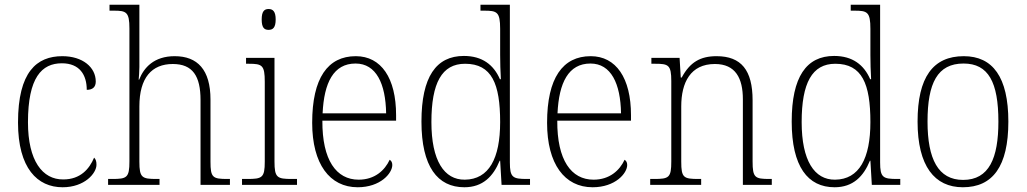

<svg xmlns="http://www.w3.org/2000/svg" viewBox="-20 -780 4331 810"><path d="M244 10C337 10 387 -49 387 -85C387 -100 384 -108 377 -115C357 -67 319 -23 247 -23C159 -22 98 -102 98 -264C98 -453 156 -513 241 -513C316 -513 346 -464 346 -401C370 -401 384 -412 384 -436C384 -496 329 -543 243 -543C135 -543 56 -477 56 -263C56 -70 138 10 244 10Z M436 0H653V-25H641C579 -25 568 -30 568 -98V-331C568 -452 620 -510 709 -510C793 -510 826 -459 826 -358V0H950V-25H939C877 -25 868 -31 868 -98V-360C868 -486 813 -543 717 -543C630 -543 587 -495 567 -444H565C566 -456 568 -478 568 -497V-760H442V-735H461C513 -735 526 -729 526 -660V-99C526 -30 515 -25 453 -25H436Z M1113 -654C1131 -654 1143 -663 1143 -698C1143 -732 1131 -742 1113 -742C1095 -742 1084 -732 1084 -698C1084 -663 1095 -654 1113 -654ZM1001 0H1233V-25H1212C1149 -25 1138 -30 1138 -99V-536H1018V-511H1030C1086 -511 1097 -505 1097 -435V-98C1097 -30 1086 -25 1023 -25H1001Z M1489 10C1585 10 1635 -49 1635 -84C1635 -96 1630 -102 1624 -106C1603 -61 1561 -22 1493 -22C1399 -22 1339 -104 1340 -271H1651V-294C1651 -451 1588 -543 1481 -543C1363 -543 1297 -451 1297 -262C1297 -88 1371 10 1489 10ZM1609 -302H1341C1347 -431 1387 -512 1480 -512C1567 -512 1607 -427 1609 -302Z M1939 10C2017 10 2061 -36 2088 -102H2090L2096 0H2216V-25H2203C2143 -25 2131 -31 2131 -95V-760H2007V-735H2022C2077 -735 2090 -730 2090 -658V-548C2090 -517 2091 -480 2093 -446H2089C2063 -506 2015 -544 1937 -544C1820 -544 1758 -456 1758 -267C1758 -77 1826 10 1939 10ZM1941 -22C1854 -21 1800 -102 1800 -265C1800 -430 1844 -511 1942 -511C2055 -511 2090 -426 2090 -265C2090 -112 2043 -23 1941 -22Z M2480 10C2576 10 2626 -49 2626 -84C2626 -96 2621 -102 2615 -106C2594 -61 2552 -22 2484 -22C2390 -22 2330 -104 2331 -271H2642V-294C2642 -451 2579 -543 2472 -543C2354 -543 2288 -451 2288 -262C2288 -88 2362 10 2480 10ZM2600 -302H2332C2338 -431 2378 -512 2471 -512C2558 -512 2598 -427 2600 -302Z M2723 0H2938V-25H2927C2864 -25 2854 -30 2854 -98V-331C2854 -432 2893 -510 2996 -510C3083 -510 3114 -450 3114 -361V0H3236V-25H3227C3165 -25 3155 -30 3155 -99V-357C3155 -484 3107 -543 3003 -543C2935 -543 2891 -518 2856 -453H2852L2847 -536H2728V-511H2744C2800 -511 2812 -506 2812 -438V-99C2812 -30 2802 -25 2739 -25H2723Z M3501 10C3579 10 3623 -36 3650 -102H3652L3658 0H3778V-25H3765C3705 -25 3693 -31 3693 -95V-760H3569V-735H3584C3639 -735 3652 -730 3652 -658V-548C3652 -517 3653 -480 3655 -446H3651C3625 -506 3577 -544 3499 -544C3382 -544 3320 -456 3320 -267C3320 -77 3388 10 3501 10ZM3503 -22C3416 -21 3362 -102 3362 -265C3362 -430 3406 -511 3504 -511C3617 -511 3652 -426 3652 -265C3652 -112 3605 -23 3503 -22Z M4042 10C4168 10 4234 -78 4234 -267C4234 -455 4168 -543 4046 -543C3916 -543 3851 -454 3851 -267C3851 -79 3923 10 4042 10ZM4043 -21C3938 -21 3893 -109 3893 -267C3893 -430 3935 -512 4045 -512C4150 -512 4192 -433 4192 -267C4192 -113 4153 -21 4043 -21Z"/></svg>

Font: Noto Serif Ethiopic SemiCondensed ExtraLight
Style: Regular
Weight: 200
Width: 4
Designer: Monotype Design Team
Foundry: Monotype Imaging Inc.
Version: Version 2.102